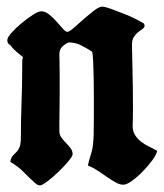

<svg xmlns="http://www.w3.org/2000/svg" viewBox="-20 -556 494 579"><path d="M289 -536Q296 -536 314 -529.5Q332 -523 352.5 -515Q373 -507 390.5 -498Q408 -489 414 -485Q416 -481 416 -479Q416 -473 410 -469Q404 -465 397 -459.5Q390 -454 384 -445Q378 -436 378 -421Q380 -343 380.5 -297Q381 -251 381 -226Q381 -201 380.5 -191.5Q380 -182 380 -177Q380 -160 387 -149Q394 -138 404.5 -129.5Q415 -121 428.5 -114.5Q442 -108 454 -101Q452 -90 439.5 -73Q427 -56 411 -39.5Q395 -23 378.5 -11Q362 1 352 1Q341 1 328.5 -6Q316 -13 302.5 -22.5Q289 -32 274.5 -41.5Q260 -51 245 -57Q249 -75 254.5 -92Q260 -109 261 -128Q262 -133 262.5 -153Q263 -173 263 -201Q263 -229 263 -260.5Q263 -292 262.5 -320.5Q262 -349 261 -370.5Q260 -392 258 -400Q241 -411 224 -419.5Q207 -428 187 -428Q175 -423 167 -414.5Q159 -406 159 -392Q159 -386 159.5 -368.5Q160 -351 160 -327Q160 -303 160 -276Q160 -249 159.5 -225.5Q159 -202 159 -184Q159 -166 159 -161Q159 -150 165 -141.5Q171 -133 178.5 -125.5Q186 -118 192.5 -109.5Q199 -101 199 -91Q199 -85 186 -69.5Q173 -54 156.5 -38Q140 -22 123.5 -9.5Q107 3 101 3Q95 3 88 -2Q68 -20 51.5 -37Q35 -54 11 -68Q14 -82 19 -87Q24 -92 29.5 -97.5Q35 -103 39 -112.5Q43 -122 43 -144Q43 -195 45 -248.5Q47 -302 47 -353Q47 -361 47 -368.5Q47 -376 49 -384Q39 -392 29 -400.5Q19 -409 11 -420Q2 -424 2 -435Q2 -443 15 -457.5Q28 -472 45.5 -486.5Q63 -501 79.5 -511.5Q96 -522 104 -522Q116 -522 128 -512.5Q140 -503 150.5 -491Q161 -479 169.5 -469.5Q178 -460 183 -460Q189 -460 202.5 -472Q216 -484 232 -498Q248 -512 263.5 -524Q279 -536 289 -536Z"/></svg>

Font: Hand Textur
Style: Regular
Weight: 400
Designer: F. H. Ehmcke um 1935
Foundry: Peter Wiegel
Version: Version 1.000